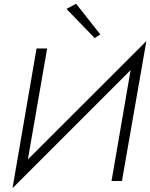

<svg xmlns="http://www.w3.org/2000/svg" viewBox="-20 -956 793 1014"><path d="M730 -646 753 -739 68 -55 46 38ZM229 -700H173L46 38L114 -38ZM753 -739 683 -663 569 0H624ZM331 -909 480 -755 510 -774 382 -936Z"/></svg>

Font: Jost Light
Style: Italic
Weight: 300
Italic angle: -5°
Version: Version 3.710